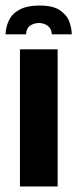

<svg xmlns="http://www.w3.org/2000/svg" viewBox="-41 -673 279 693"><path d="M101 -653Q151 -653 176 -635.5Q201 -618 209.5 -594Q218 -570 218 -549H146Q145 -570 131 -580Q117 -590 100 -590Q82 -590 68 -580.5Q54 -571 53 -549H-21Q-20 -577 -8 -601Q4 -625 31 -639Q58 -653 101 -653ZM31 0V-495H167V0Z"/></svg>

Font: Alumni Sans ExtraBold
Style: Regular
Weight: 800
Designer: Robert E. Leuschke
Foundry: Robert E. Leuschke
Version: Version 1.018